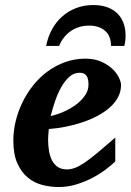

<svg xmlns="http://www.w3.org/2000/svg" viewBox="-20 -734 521 766"><path d="M333 -396Q333 -404.8 331.8 -413.3Q330.6 -421.9 326.9 -428.7Q323.2 -435.5 316.2 -439.7Q309.1 -443.8 297.9 -443.8Q274.4 -443.8 256.1 -427.2Q237.8 -410.6 223.6 -385Q209.5 -359.4 199.2 -328.9Q189 -298.3 182.1 -271Q208 -276.9 234.9 -288.6Q261.7 -300.3 283.4 -316.7Q305.2 -333 319.1 -353Q333 -373 333 -396ZM462.9 -395Q462.9 -368.7 450.9 -346.2Q439 -323.7 418 -305.2Q397 -286.6 368.9 -271.7Q340.8 -256.8 308.8 -246.1Q276.9 -235.4 242.4 -228.5Q208 -221.7 174.8 -219.2Q173.8 -210 172.9 -198.2Q171.9 -186.5 171.9 -178.2Q171.9 -152.3 175.8 -130.4Q179.7 -108.4 188.5 -92.3Q197.3 -76.2 211.7 -67.1Q226.1 -58.1 247.1 -58.1Q263.2 -58.1 279.8 -64.5Q296.4 -70.8 318.4 -85.7Q340.3 -100.6 369.6 -125Q398.9 -149.4 439.9 -185.1V-89.8Q425.3 -75.7 401.9 -57.9Q378.4 -40 348.6 -24.4Q318.8 -8.8 284.7 1.7Q250.5 12.2 213.9 12.2Q181.2 12.2 148.9 3.9Q116.7 -4.4 91.1 -25.4Q65.4 -46.4 49.3 -82.3Q33.2 -118.2 33.2 -173.8Q33.2 -211.9 42.7 -251Q52.2 -290 69.8 -326.2Q87.4 -362.3 112.8 -394Q138.2 -425.8 170.2 -449.2Q202.1 -472.7 240.2 -486.3Q278.3 -500 320.8 -500Q357.4 -500 384.3 -487.8Q411.1 -475.6 428.7 -458.7Q446.3 -441.9 454.6 -424.1Q462.9 -406.2 462.9 -395ZM481 -591.8Q481 -581.5 479.7 -571Q478.5 -560.5 476.1 -550.8H422.9Q422.9 -590.8 398.9 -611.3Q375 -631.8 335.9 -631.8Q294.4 -631.8 262.9 -610.4Q231.4 -588.9 215.8 -550.8H164.1Q170.9 -586.4 187.3 -616.5Q203.6 -646.5 227.8 -668Q252 -689.5 283.4 -701.7Q314.9 -713.9 352.1 -713.9Q381.3 -713.9 405 -706.1Q428.7 -698.2 445.6 -682.9Q462.4 -667.5 471.7 -644.5Q481 -621.6 481 -591.8Z"/></svg>

Font: Charis SIL Afr
Style: Bold Italic
Weight: 700
Italic angle: -11°
Foundry: SIL International
Version: Version 5.000